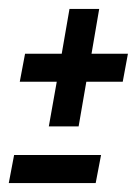

<svg xmlns="http://www.w3.org/2000/svg" viewBox="-23 -490 312 433"><path d="M87.1 -204.9H154.3L171.7 -305.7H253.8L265.5 -368.8H183.4L200.7 -469.8H133.7L116.2 -368.8H33.5L21.6 -305.7H105ZM-3.2 -77.2H192.8L204.9 -140.4H8.8Z"/></svg>

Font: Anybody Thin
Style: Italic
Weight: 100
Italic angle: -10°
Designer: Tyler Finck
Foundry: Etcetera Type Company
Version: Version 1.114;gftools[0.9.25]